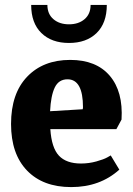

<svg xmlns="http://www.w3.org/2000/svg" viewBox="-20 -747 541 782"><path d="M266 -503Q372 -503 427 -438.5Q482 -374 475 -260L454 -221H185Q190 -145 220 -113Q250 -81 310 -81Q342 -81 372.5 -89.5Q403 -98 417 -106L431 -114L466 -56Q387 15 270 15Q155 15 90 -52.5Q25 -120 25 -242Q25 -366 90.5 -434.5Q156 -503 266 -503ZM349 -727H415Q415 -653 373.5 -612.5Q332 -572 261 -572Q190 -572 148.5 -612.5Q107 -653 107 -727H173Q173 -690 197.5 -669Q222 -648 261 -648Q300 -648 324.5 -669Q349 -690 349 -727ZM255 -424Q219 -424 203 -390.5Q187 -357 184 -294L317 -302Q318 -308 318 -310Q318 -424 255 -424Z"/></svg>

Font: Andada
Style: Bold
Weight: 700
Designer: Carolina Giovagnoli
Foundry: Carolina Giovagnoli
Version: Version 1.003